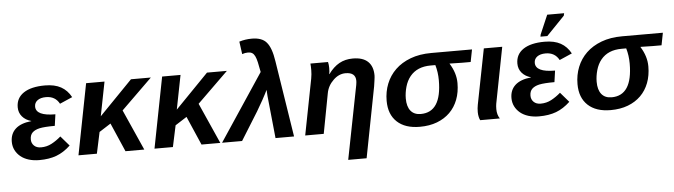

<svg xmlns="http://www.w3.org/2000/svg" viewBox="-54 -983 5002 1424"><g transform="rotate(-5 2447.0 -271.0)"><path d="M226 -83Q269 -83 305.5 -102.5Q342 -122 375 -151L438 -78Q388 -31 333.5 -10.5Q279 10 205 10Q162 10 126.5 -1Q91 -12 66 -32.5Q41 -53 27 -81Q13 -109 13 -143Q13 -203 52.5 -239Q92 -275 170 -283L171 -284Q128 -296 103.5 -325Q79 -354 79 -394Q79 -463 135 -500.5Q191 -538 294 -538Q366 -538 413 -512Q460 -486 488 -434L394 -393Q363 -451 294 -451Q254 -451 231 -434Q208 -417 208 -388Q208 -318 353 -318L341 -233Q264 -233 227 -225Q192 -217 173.5 -199Q155 -181 155 -148Q155 -120 174 -101.5Q193 -83 226 -83Z M847 0 754 -214 668 -159 634 0H497L600 -528H737L687 -274L934 -528H1082L852 -303L987 0Z M1413 0 1320 -214 1234 -159 1200 0H1063L1166 -528H1303L1253 -274L1500 -528H1648L1418 -303L1553 0Z M2102 0H1964L1932 -315Q1929 -351 1929 -362Q1924 -351 1914.5 -333Q1905 -315 1891 -289L1845 -209L1715 0H1566L1897 -498Q1889 -542 1882.5 -571Q1876 -600 1867.5 -617.5Q1859 -635 1846.5 -642.5Q1834 -650 1816 -650Q1794 -650 1772 -642L1759 -736Q1804 -750 1853 -750Q1928 -750 1962 -710Q1998 -669 2013 -567Z M2736 -399Q2736 -393 2735 -383.5Q2734 -374 2732 -360Q2729 -332 2726 -319L2624 208H2487L2585 -291Q2598 -349 2598 -371Q2598 -434 2523 -434Q2473 -434 2432 -394Q2389 -353 2379 -296L2323 0H2185L2266 -416Q2272 -449 2272 -479Q2272 -493 2271.5 -505.5Q2271 -518 2270 -528H2401Q2406 -508 2406 -483Q2406 -453 2402 -438H2404Q2441 -489 2485 -513.5Q2529 -538 2586 -538Q2661 -538 2698.5 -502Q2736 -466 2736 -399Z M3038 10Q2929 10 2869 -46Q2809 -102 2809 -203Q2809 -271 2832.5 -330Q2856 -389 2901.5 -433Q2947 -477 3014.5 -502.5Q3082 -528 3170 -528H3187H3473L3455 -436H3390L3299 -438L3298 -437Q3344 -364 3344 -289Q3344 -221 3323 -166Q3302 -111 3262.5 -72Q3223 -33 3166.5 -11.5Q3110 10 3038 10ZM3053 -84Q3208 -84 3208 -322Q3208 -382 3192 -436H3157Q3056 -436 3003 -371Q2977 -339 2964.5 -294.5Q2952 -250 2952 -208Q2952 -148 2978 -116Q3004 -84 3053 -84Z M3614 -71Q3614 -29 3634 0H3488Q3483 -8 3479 -25Q3475 -42 3475 -61Q3475 -90 3480 -115L3561 -528H3698L3617 -111Q3614 -94 3614 -71Z M3946 -83Q3989 -83 4025.5 -102.5Q4062 -122 4095 -151L4158 -78Q4108 -31 4053.5 -10.5Q3999 10 3925 10Q3882 10 3846.5 -1Q3811 -12 3786 -32.5Q3761 -53 3747 -81Q3733 -109 3733 -143Q3733 -203 3772.5 -239Q3812 -275 3890 -283L3891 -284Q3848 -296 3823.5 -325Q3799 -354 3799 -394Q3799 -463 3855 -500.5Q3911 -538 4014 -538Q4086 -538 4133 -512Q4180 -486 4208 -434L4114 -393Q4083 -451 4014 -451Q3974 -451 3951 -434Q3928 -417 3928 -388Q3928 -318 4073 -318L4061 -233Q3984 -233 3947 -225Q3912 -217 3893.5 -199Q3875 -181 3875 -148Q3875 -120 3894 -101.5Q3913 -83 3946 -83ZM3987 -578 3990 -594 4051 -736H4177L4173 -718L4038 -578Z M4459 10Q4350 10 4290 -46Q4230 -102 4230 -203Q4230 -271 4253.5 -330Q4277 -389 4322.5 -433Q4368 -477 4435.5 -502.5Q4503 -528 4591 -528H4608H4894L4876 -436H4811L4720 -438L4719 -437Q4765 -364 4765 -289Q4765 -221 4744 -166Q4723 -111 4683.5 -72Q4644 -33 4587.5 -11.5Q4531 10 4459 10ZM4474 -84Q4629 -84 4629 -322Q4629 -382 4613 -436H4578Q4477 -436 4424 -371Q4398 -339 4385.5 -294.5Q4373 -250 4373 -208Q4373 -148 4399 -116Q4425 -84 4474 -84Z"/></g></svg>

Font: Libra Sans Modern
Style: Bold Italic
Weight: 700
Italic angle: -12°
Foundry: Stefan Peev, Context Ltd
Version: Version 1.000